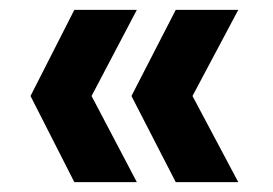

<svg xmlns="http://www.w3.org/2000/svg" viewBox="-20 -490 554 390"><path d="M337 -120 247 -295 337 -470H464L371 -295L464 -120ZM131 -120 42 -295 131 -470H258L166 -295L258 -120Z"/></svg>

Font: DM Sans 17pt
Style: Bold
Weight: 700
Version: Version 4.004;gftools[0.9.30]